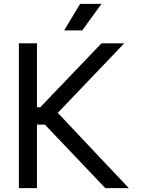

<svg xmlns="http://www.w3.org/2000/svg" viewBox="-20 -977 732 997"><path d="M78 0H172V-330H213L527 0H649L280 -391L625 -752H507L189 -420H172V-752H78ZM313 -819H407L507 -957H396Z"/></svg>

Font: Hibana 45 SubMedium
Style: Regular
Weight: 500
Width: 6
Designer: pygmalion
Foundry: ybstudio
Version: Version 2021.007;FEAKit 1.0